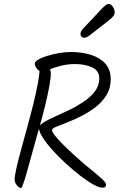

<svg xmlns="http://www.w3.org/2000/svg" viewBox="-20 -971 615 971"><path d="M540 -570Q540 -525 518.5 -490Q497 -455 463 -429Q429 -403 391.5 -384Q354 -365 320 -352Q286 -339 264.5 -330Q243 -321 243 -314Q243 -304 258.5 -284.5Q274 -265 298.5 -240.5Q323 -216 351 -190.5Q379 -165 403 -144Q431 -121 456.5 -100Q482 -79 499 -63Q516 -47 516 -37Q516 -29 512 -25.5Q508 -22 496 -22Q480 -22 450 -39Q420 -56 384 -84Q348 -112 311.5 -145.5Q275 -179 244.5 -213Q214 -247 195.5 -276.5Q177 -306 177 -324Q177 -337 199 -351Q221 -365 256 -380.5Q291 -396 329.5 -414.5Q368 -433 403 -456.5Q438 -480 460 -509Q482 -538 482 -575Q482 -613 446.5 -630Q411 -647 360 -647Q319 -647 284.5 -637.5Q250 -628 226 -618.5Q202 -609 189 -609Q182 -609 174.5 -615.5Q167 -622 161.5 -631Q156 -640 156 -649Q156 -659 173.5 -669.5Q191 -680 219 -688.5Q247 -697 278.5 -702.5Q310 -708 338 -708Q393 -708 439 -694Q485 -680 512.5 -649.5Q540 -619 540 -570ZM54 -63Q54 -81 63 -120.5Q72 -160 86.5 -213.5Q101 -267 117.5 -326.5Q134 -386 148.5 -444.5Q163 -503 172 -553Q181 -603 181 -636Q181 -653 183.5 -659Q186 -665 196 -665Q202 -665 209 -659.5Q216 -654 222.5 -644.5Q229 -635 233 -623Q237 -611 237 -597Q237 -578 230 -538Q223 -498 208 -436Q193 -374 168 -288Q155 -242 142 -194.5Q129 -147 118 -107.5Q107 -68 98.5 -44Q90 -20 87 -20Q82 -20 76.5 -23.5Q71 -27 66 -33Q61 -39 57.5 -47Q54 -55 54 -63ZM452 -881Q468 -898 482.5 -914Q497 -930 509 -940.5Q521 -951 529 -951Q538 -951 545 -944Q552 -937 556 -927Q560 -917 560 -908Q560 -898 552.5 -888.5Q545 -879 528.5 -866.5Q512 -854 486 -833Q449 -804 433 -792Q417 -780 406 -780Q399 -780 393 -785Q387 -790 387 -799Q387 -813 403 -829.5Q419 -846 452 -881Z"/></svg>

Font: Kalam Variable Light
Style: Regular
Weight: 300
Designer: Lipi Raval, Jonny Pinhorn
Foundry: Indian Type Foundry
Version: Version 3.000